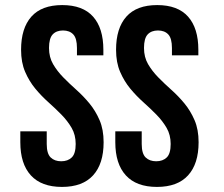

<svg xmlns="http://www.w3.org/2000/svg" viewBox="-20 -728 882 756"><path d="M63 -532Q63 -617 103.5 -662.5Q144 -708 225 -708Q306 -708 346.5 -662.5Q387 -617 387 -532V-510H283V-539Q283 -577 268.5 -592.5Q254 -608 228 -608Q202 -608 187.5 -592.5Q173 -577 173 -539Q173 -503 189 -475.5Q205 -448 229 -423.5Q253 -399 280.5 -374.5Q308 -350 332 -321Q356 -292 372 -255Q388 -218 388 -168Q388 -83 346.5 -37.5Q305 8 224 8Q143 8 101.5 -37.5Q60 -83 60 -168V-211H164V-161Q164 -123 179.5 -108Q195 -93 221 -93Q247 -93 262.5 -108Q278 -123 278 -161Q278 -197 262 -224.5Q246 -252 222 -276.5Q198 -301 170.5 -325.5Q143 -350 119 -379Q95 -408 79 -445Q63 -482 63 -532ZM437 -532Q437 -617 477.5 -662.5Q518 -708 599 -708Q680 -708 720.5 -662.5Q761 -617 761 -532V-510H657V-539Q657 -577 642.5 -592.5Q628 -608 602 -608Q576 -608 561.5 -592.5Q547 -577 547 -539Q547 -503 563 -475.5Q579 -448 603 -423.5Q627 -399 654.5 -374.5Q682 -350 706 -321Q730 -292 746 -255Q762 -218 762 -168Q762 -83 720.5 -37.5Q679 8 598 8Q517 8 475.5 -37.5Q434 -83 434 -168V-211H538V-161Q538 -123 553.5 -108Q569 -93 595 -93Q621 -93 636.5 -108Q652 -123 652 -161Q652 -197 636 -224.5Q620 -252 596 -276.5Q572 -301 544.5 -325.5Q517 -350 493 -379Q469 -408 453 -445Q437 -482 437 -532Z"/></svg>

Font: Bebas Neue Bold
Style: Regular
Weight: 700
Designer: Ryoichi Tsunekawa & LGV (GE)
Foundry: Free Software Foundation, Inc.
Version: Version 1.003 August 13, 2016